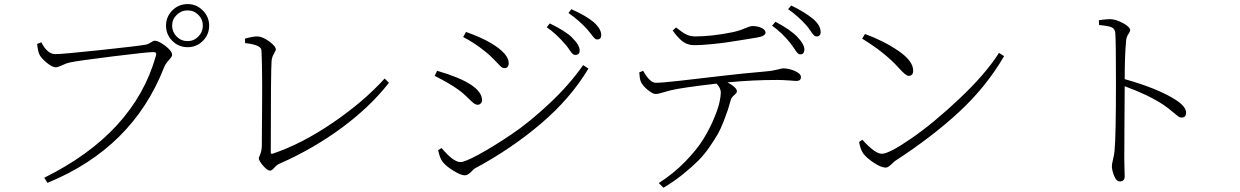

<svg xmlns="http://www.w3.org/2000/svg" viewBox="-20 -837 5955 922"><path d="M984.4 -713.9Q984.4 -670.9 954.1 -640.6Q923.8 -610.4 880.9 -610.4Q837.9 -610.4 807.6 -640.6Q777.3 -670.9 777.3 -713.9Q777.3 -756.8 807.6 -787.1Q837.9 -817.4 880.9 -817.4Q923.8 -817.4 954.1 -786.6Q984.4 -755.9 984.4 -713.9ZM880.9 -639.6Q911.1 -639.6 932.6 -661.6Q954.1 -683.6 954.1 -713.9Q954.1 -744.1 932.6 -765.6Q911.1 -787.1 880.9 -787.1Q850.6 -787.1 828.6 -765.6Q806.6 -744.1 806.6 -713.9Q806.6 -683.6 828.1 -661.6Q849.6 -639.6 880.9 -639.6ZM178.7 -633.8Q207 -577.1 246.1 -577.1Q280.3 -577.1 463.9 -596.7Q647.5 -616.2 682.6 -623Q692.4 -625 704.6 -633.3Q716.8 -641.6 722.7 -641.6Q741.2 -641.6 773.9 -616.7Q806.6 -591.8 806.6 -573.2Q806.6 -565.4 790.5 -547.9Q774.4 -530.3 767.6 -512.7Q616.2 -126 208 41L192.4 16.6Q624 -197.3 728.5 -568.4Q731.4 -577.1 729.5 -581.1Q727.5 -585 724.6 -585.9Q721.7 -586.9 714.8 -586.9Q688.5 -586.9 522.9 -566.4Q357.4 -545.9 315.4 -537.1Q300.8 -534.2 278.8 -523.9Q256.8 -513.7 248 -513.7Q231.4 -513.7 204.6 -535.6Q177.7 -557.6 169.9 -574.2Q162.1 -589.8 158.2 -626Z M1157.2 -629.9 1156.2 -651.4Q1193.4 -662.1 1214.8 -662.1Q1239.3 -662.1 1272 -638.7Q1304.7 -615.2 1304.7 -598.6Q1304.7 -594.7 1295.4 -579.1Q1286.1 -563.5 1284.2 -544.9Q1280.3 -500 1280.3 -105.5Q1280.3 -96.7 1288.1 -98.6Q1428.7 -145.5 1578.1 -247.6Q1727.5 -349.6 1827.1 -460L1847.7 -439.5Q1757.8 -324.2 1621.6 -223.6Q1485.4 -123 1324.2 -51.8Q1309.6 -45.9 1297.4 -31.7Q1285.2 -17.6 1277.3 -17.6Q1263.7 -17.6 1243.2 -41.5Q1222.7 -65.4 1222.7 -78.1Q1222.7 -79.1 1230 -97.2Q1237.3 -115.2 1237.3 -138.7Q1237.3 -146.5 1237.8 -219.2Q1238.3 -292 1238.8 -359.4Q1239.3 -426.8 1238.3 -498Q1237.3 -569.3 1235.4 -595.7Q1233.4 -622.1 1157.2 -629.9Z M2742.2 -573.2Q2735.4 -573.2 2729.5 -578.6Q2723.6 -584 2713.9 -598.6Q2704.1 -613.3 2696.3 -622.1Q2650.4 -675.8 2605.5 -706.1L2620.1 -724.6Q2696.3 -687.5 2726.6 -657.2Q2763.7 -620.1 2763.7 -594.7Q2763.7 -573.2 2742.2 -573.2ZM2847.7 -647.5Q2840.8 -647.5 2835 -653.3Q2829.1 -659.2 2818.4 -673.3Q2807.6 -687.5 2799.8 -696.3Q2759.8 -740.2 2710 -774.4L2723.6 -793Q2793.9 -761.7 2831.1 -730.5Q2867.2 -698.2 2867.2 -668.9Q2867.2 -647.5 2847.7 -647.5ZM2308.6 -590.8Q2257.8 -631.8 2204.1 -659.2L2217.8 -683.6Q2290 -658.2 2337.9 -629.9Q2422.9 -579.1 2422.9 -534.2Q2422.9 -509.8 2401.4 -509.8Q2392.6 -509.8 2381.8 -520.5Q2371.1 -531.2 2350.6 -552.7Q2330.1 -574.2 2308.6 -590.8ZM2191.4 -58.6Q2211.9 -58.6 2279.3 -95.2Q2346.7 -131.8 2434.1 -190.4Q2521.5 -249 2618.7 -340.3Q2715.8 -431.6 2780.3 -524.4L2805.7 -507.8Q2720.7 -365.2 2578.1 -243.7Q2435.5 -122.1 2258.8 -27.3Q2256.8 -26.4 2241.2 -10.7Q2225.6 4.9 2211.9 4.9Q2192.4 4.9 2155.8 -18.1Q2119.1 -41 2104.5 -61.5Q2091.8 -78.1 2084 -116.2L2100.6 -126Q2157.2 -58.6 2191.4 -58.6ZM2079.1 -497.1Q2294.9 -434.6 2294.9 -355.5Q2294.9 -346.7 2288.6 -340.3Q2282.2 -334 2274.4 -334Q2263.7 -334 2252.9 -342.8Q2242.2 -351.6 2222.7 -371.1Q2203.1 -390.6 2182.6 -405.3Q2142.6 -434.6 2067.4 -472.7Z M3210 -690.4 3226.6 -705.1Q3256.8 -680.7 3275.9 -671.4Q3294.9 -662.1 3318.4 -662.1Q3396.5 -662.1 3494.1 -681.6Q3528.3 -688.5 3555.2 -700.2Q3582 -711.9 3592.8 -711.9Q3619.1 -711.9 3637.7 -702.6Q3656.2 -693.4 3656.2 -680.7Q3656.2 -663.1 3612.3 -656.2Q3607.4 -655.3 3549.8 -646Q3492.2 -636.7 3464.8 -632.8Q3437.5 -628.9 3391.6 -624.5Q3345.7 -620.1 3314.5 -620.1Q3282.2 -620.1 3259.8 -636.7Q3237.3 -653.3 3210 -690.4ZM3049.8 -489.3 3068.4 -497.1Q3100.6 -439.5 3128.9 -439.5Q3158.2 -439.5 3240.2 -448.7Q3322.3 -458 3438.5 -471.7Q3554.7 -485.4 3638.7 -492.2Q3680.7 -495.1 3708.5 -502Q3736.3 -508.8 3741.2 -508.8Q3767.6 -508.8 3796.9 -496.1Q3826.2 -483.4 3826.2 -466.8Q3826.2 -448.2 3803.7 -448.2Q3800.8 -448.2 3769.5 -450.7Q3738.3 -453.1 3711.9 -453.1Q3592.8 -453.1 3473.6 -441.4Q3518.6 -417 3518.6 -398.4Q3518.6 -390.6 3505.4 -379.9Q3492.2 -369.1 3489.3 -357.4Q3480.5 -325.2 3475.1 -309.1Q3469.7 -293 3455.6 -255.9Q3441.4 -218.8 3427.2 -193.8Q3413.1 -168.9 3387.7 -131.8Q3362.3 -94.7 3332.5 -64.9Q3302.7 -35.2 3259.8 -0.5Q3216.8 34.2 3166 64.5L3143.6 42Q3213.9 -2.9 3270 -60.5Q3326.2 -118.2 3356.9 -168Q3387.7 -217.8 3408.2 -267.1Q3428.7 -316.4 3435.1 -346.2Q3441.4 -376 3441.4 -392.6Q3441.4 -414.1 3420.9 -435.5Q3252.9 -416 3200.2 -403.3Q3189.5 -400.4 3174.3 -396Q3159.2 -391.6 3148.4 -388.7Q3137.7 -385.7 3128.9 -385.7Q3115.2 -384.8 3089.4 -406.2Q3063.5 -427.7 3056.6 -447.3Q3051.8 -458 3049.8 -489.3ZM3687.5 -713.9 3704.1 -732.4Q3774.4 -695.3 3808.6 -660.2Q3843.8 -623 3842.8 -596.7Q3840.8 -574.2 3821.3 -576.2Q3815.4 -576.2 3809.6 -582.5Q3803.7 -588.9 3793.5 -604.5Q3783.2 -620.1 3776.4 -628.9Q3735.4 -679.7 3687.5 -713.9ZM3764.6 -793 3779.3 -810.5Q3839.8 -782.2 3884.8 -746.1Q3920.9 -714.8 3920.9 -682.6Q3920.9 -671.9 3915 -666.5Q3909.2 -661.1 3900.4 -662.1Q3893.6 -662.1 3887.2 -668.9Q3880.9 -675.8 3871.1 -690.4Q3861.3 -705.1 3853.5 -713.9Q3811.5 -760.7 3764.6 -793Z M4120.1 -651.4 4133.8 -673.8Q4224.6 -640.6 4294.9 -592.3Q4365.2 -543.9 4365.2 -498Q4365.2 -472.7 4342.8 -472.7Q4330.1 -472.7 4296.9 -509.8Q4230.5 -584 4120.1 -651.4ZM4214.8 -98.6Q4249 -98.6 4355 -171.4Q4460.9 -244.1 4586.4 -362.3Q4711.9 -480.5 4777.3 -583L4801.8 -567.4Q4715.8 -419.9 4585.4 -299.3Q4455.1 -178.7 4277.3 -63.5Q4275.4 -62.5 4259.8 -47.4Q4244.1 -32.2 4233.4 -32.2Q4210.9 -32.2 4175.8 -55.7Q4140.6 -79.1 4125 -100.6Q4111.3 -121.1 4105.5 -155.3L4121.1 -166Q4181.6 -98.6 4214.8 -98.6Z M5257.8 -716.8 5256.8 -740.2Q5297.9 -745.1 5308.6 -745.1Q5337.9 -745.1 5372.6 -726.1Q5407.2 -707 5407.2 -692.4Q5407.2 -685.5 5398.4 -672.9Q5389.6 -660.2 5387.7 -642.6Q5380.9 -570.3 5380.9 -457Q5541 -412.1 5626 -357.4Q5675.8 -325.2 5675.8 -295.9Q5675.8 -272.5 5654.3 -272.5Q5645.5 -272.5 5636.2 -279.3Q5627 -286.1 5606.9 -303.2Q5586.9 -320.3 5566.4 -334Q5494.1 -381.8 5380.9 -422.9Q5380.9 -396.5 5379.9 -267.6Q5378.9 -138.7 5378.9 -78.1Q5378.9 -53.7 5379.9 -24.9Q5380.9 3.9 5380.9 9.8Q5380.9 34.2 5357.4 34.2Q5340.8 34.2 5330.1 7.3Q5319.3 -19.5 5319.3 -39.1Q5319.3 -48.8 5324.7 -70.8Q5330.1 -92.8 5332 -111.3Q5338.9 -175.8 5338.9 -443.4Q5338.9 -636.7 5335.9 -675.8Q5335 -698.2 5318.8 -705.6Q5302.7 -712.9 5257.8 -716.8Z"/></svg>

Font: GenYoMin TW TTF ExtraLight
Style: Regular
Weight: 250
Version: Version 1.300